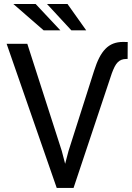

<svg xmlns="http://www.w3.org/2000/svg" viewBox="-20 -927 650 947"><path d="M284.7 -182.6 301.3 -119.1 317.9 -182.1 443.8 -577.1Q455.6 -614.7 469.2 -641.6Q482.9 -668.5 500 -686Q517.1 -703.6 538.6 -711.9Q560.1 -720.2 587.4 -720.2L609.9 -719.7L609.4 -636.2H603Q589.8 -636.2 579.6 -632.3Q569.3 -628.4 560.8 -619.9Q552.2 -611.3 545.4 -597.9Q538.6 -584.5 531.7 -565.9L342.8 0H259.8L12.7 -710.9H114.7ZM277.8 -777.3H195.3L45.9 -907.2H155.8ZM405.3 -777.3H332L211.9 -907.2H313Z"/></svg>

Font: Roboto Mono
Style: Regular
Weight: 400
Designer: Google
Version: Version 2.000985; 2015; ttfautohint (v1.3)